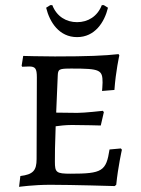

<svg xmlns="http://www.w3.org/2000/svg" viewBox="-20 -717 548 745"><path d="M279 -573C348 -573 385 -630 399 -687L383 -697H375C358 -653 321 -631 279 -631C237 -631 200 -653 183 -697H175L159 -687C173 -630 210 -573 279 -573ZM54 8C54 8 110 0 175 0C259 0 425 5 425 5L431 0C438 -70 453 -136 453 -136L449 -141L405 -137C392 -53 377 -43 254 -43C198 -43 193 -48 193 -90C193 -115 193 -151 196 -227C210 -229 234 -232 259 -232C302 -232 371 -230 371 -230L383 -282L379 -287C379 -287 309 -279 280 -279L198 -280L204 -422C205 -449 208 -451 258 -451C368 -451 378 -446 378 -397C378 -386 376 -364 376 -364L424 -368C429 -440 443 -502 443 -502L440 -507C387 -501 320 -498 193 -498C141 -498 70 -500 70 -500L64 -462L66 -458C66 -458 84 -459 93 -459C117 -459 123 -451 123 -417L122 -100C122 -55 108 -40 59 -34Z"/></svg>

Font: Alegreya SC
Style: Regular
Weight: 400
Designer: Juan Pablo del Peral
Foundry: Huerta Tipografica
Version: Version 2.007;PS 002.007;hotconv 1.0.88;makeotf.lib2.5.64775